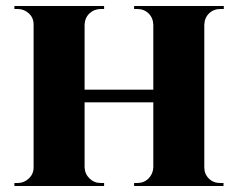

<svg xmlns="http://www.w3.org/2000/svg" viewBox="-20 -620 792 640"><path d="M661 -600V0H491V-600ZM262 -600V0H92V-600ZM499 -321V-279H254V-321ZM95 -62V0H28V-10Q28 -10 33 -10Q38 -10 39 -10Q60 -10 76 -25Q92 -40 92 -62ZM260 -62H262Q263 -40 278.5 -25Q294 -10 316 -10Q316 -10 321.5 -10Q327 -10 327 -10V0H260ZM260 -538V-600H327V-590Q327 -590 321.5 -590Q316 -590 316 -590Q294 -590 278.5 -575.5Q263 -561 262 -538ZM95 -538H92Q92 -561 76 -575.5Q60 -590 39 -590Q38 -590 33 -590Q28 -590 28 -590V-600H95ZM493 -62V0H427V-10Q427 -10 432 -10Q437 -10 437 -10Q460 -10 475 -25Q490 -40 491 -62ZM658 -62H661Q661 -40 676 -25Q691 -10 714 -10Q714 -10 719.5 -10Q725 -10 725 -10V0H658ZM658 -538V-600H726V-590Q726 -590 720.5 -590Q715 -590 715 -590Q692 -590 677 -575.5Q662 -561 661 -538ZM493 -538H491Q490 -561 475 -575.5Q460 -590 437 -590Q437 -590 432 -590Q427 -590 427 -590V-600H493Z"/></svg>

Font: Cinzel ExtraBold
Style: Regular
Weight: 800
Designer: Natanael Gama
Version: Version 2.000